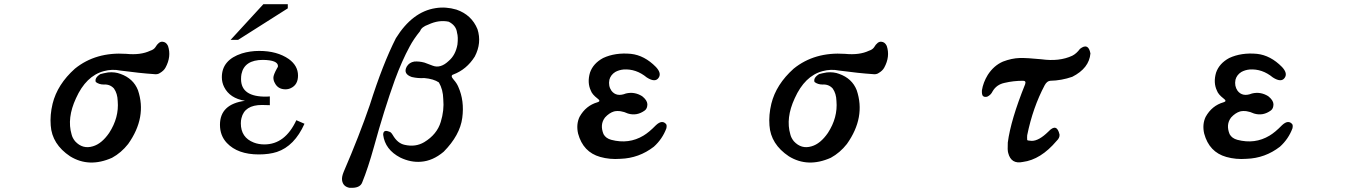

<svg xmlns="http://www.w3.org/2000/svg" viewBox="-20 -724 6484 920"><path d="M724 -497Q741 -526 759 -524Q776 -523 785 -504Q802 -453 773 -400Q765 -385 746 -374Q735 -366 716 -369Q654 -373 556 -386Q517 -394 477 -383Q392 -360 344 -253Q300 -158 323 -80Q327 -63 340 -47Q376 -8 425 -23Q467 -35 503 -87Q551 -161 544 -240Q543 -276 526 -300Q507 -321 477 -319Q455 -319 439 -331Q432 -351 461 -369Q475 -373 498 -377Q531 -380 557 -370Q619 -348 641 -292Q685 -162 594 -34Q561 8 517 32Q407 81 316 25Q229 -33 223 -123Q219 -173 232 -227Q255 -320 339 -395Q439 -476 585 -466Q654 -459 700 -481Q716 -486 724 -497Z M1359 -684 1121 -533H1085L1242 -704H1359ZM1439 -131Q1391 -24 1307 4Q1270 16 1220 16Q1119 16 1067 -39Q1034 -74 1034 -126Q1034 -225 1154 -241Q1081 -253 1054 -307Q1043 -329 1043 -354Q1043 -437 1139 -468Q1178 -480 1222 -480Q1308 -480 1364 -441Q1408 -409 1408 -362Q1408 -318 1374 -302Q1362 -296 1348 -296Q1311 -296 1296 -328Q1290 -339 1290 -352Q1290 -365 1307 -396Q1312 -403 1312 -407Q1312 -436 1240 -437Q1151 -437 1137 -369Q1135 -358 1135 -345Q1135 -259 1258 -261Q1266 -262 1273 -262V-220Q1260 -221 1235 -221Q1152 -221 1137 -158Q1134 -147 1134 -133Q1134 -65 1196 -41Q1219 -32 1247 -32Q1346 -32 1400 -148Z M2067 -685Q2116 -693 2167 -678Q2240 -653 2268 -584Q2289 -518 2255 -453Q2216 -391 2152 -367Q2136 -362 2154 -342Q2169 -325 2176 -308Q2206 -241 2195 -159Q2184 -76 2106 3Q2054 47 1997 51Q1948 55 1898 31Q1825 -7 1816 -78Q1816 -105 1845 -93Q1853 -92 1862 -77Q1885 -37 1919 -30Q1971 -18 2013 -43Q2074 -80 2092 -140Q2109 -195 2104 -249Q2103 -295 2083 -329Q2058 -346 2013 -350Q1983 -348 1953 -355Q1910 -370 1929 -405Q1941 -425 1965 -429Q1988 -431 2014 -424L2054 -409Q2091 -395 2130 -432Q2163 -460 2172 -511Q2176 -547 2170 -567Q2166 -602 2130 -620Q2083 -630 2032 -606Q2000 -595 1993 -575Q1962 -537 1943 -501Q1906 -433 1872 -341Q1820 -196 1772 -21Q1743 83 1716 149Q1707 175 1669 176H1655Q1623 170 1619 139Q1617 123 1627 99Q1702 -75 1752 -221Q1814 -417 1877 -541Q1956 -668 2067 -685Z M2870 -446Q2928 -473 3003 -466Q3068 -459 3123 -403Q3150 -374 3137 -353Q3121 -326 3079 -353Q3028 -395 2968 -391Q2946 -389 2928 -379Q2906 -365 2900 -342Q2894 -312 2910 -289Q2934 -258 2979 -276Q3020 -286 3057 -263Q3081 -244 3082 -225Q3082 -204 3070 -195Q3032 -167 2989 -180Q2952 -197 2922 -190Q2899 -183 2879 -161Q2853 -127 2872 -81Q2883 -61 2909 -54Q2993 -32 3063 -74Q3090 -90 3123 -124Q3153 -152 3172 -129Q3176 -123 3173 -109Q3154 -58 3113 -21Q3042 34 2953 37Q2902 41 2856 28Q2774 5 2750 -84Q2740 -128 2757 -164Q2787 -218 2843 -234Q2861 -239 2843 -252Q2817 -272 2811 -290Q2793 -328 2807 -376Q2822 -420 2870 -446Z M4168 -497Q4185 -526 4203 -524Q4220 -523 4229 -504Q4246 -453 4217 -400Q4209 -385 4190 -374Q4179 -366 4160 -369Q4098 -373 4000 -386Q3961 -394 3921 -383Q3836 -360 3788 -253Q3744 -158 3767 -80Q3771 -63 3784 -47Q3820 -8 3869 -23Q3911 -35 3947 -87Q3995 -161 3988 -240Q3987 -276 3970 -300Q3951 -321 3921 -319Q3899 -319 3883 -331Q3876 -351 3905 -369Q3919 -373 3942 -377Q3975 -380 4001 -370Q4063 -348 4085 -292Q4129 -162 4038 -34Q4005 8 3961 32Q3851 81 3760 25Q3673 -33 3667 -123Q3663 -173 3676 -227Q3699 -320 3783 -395Q3883 -476 4029 -466Q4098 -459 4144 -481Q4160 -486 4168 -497Z M5155 -490Q5195 -521 5205 -468Q5199 -397 5118 -356Q5066 -338 5013 -337Q4997 -336 4986 -316Q4929 -209 4902 -76Q4901 -65 4902 -53Q4904 -50 4924 -49Q4958 -49 5003 -93Q5044 -137 5057 -79Q5058 -63 5043 -49Q4967 41 4881 52Q4825 64 4811 9Q4807 -4 4809 -41Q4823 -149 4892 -320Q4898 -337 4882 -337Q4836 -337 4794 -327Q4755 -319 4736 -286Q4728 -269 4711 -261Q4698 -257 4690 -264Q4684 -270 4685 -291Q4691 -329 4713 -365Q4742 -410 4786 -429Q4828 -445 4866 -446Q4900 -447 4970 -440Q5056 -428 5118 -457Q5138 -467 5155 -490Z M5870 -446Q5928 -473 6003 -466Q6068 -459 6123 -403Q6150 -374 6137 -353Q6121 -326 6079 -353Q6028 -395 5968 -391Q5946 -389 5928 -379Q5906 -365 5900 -342Q5894 -312 5910 -289Q5934 -258 5979 -276Q6020 -286 6057 -263Q6081 -244 6082 -225Q6082 -204 6070 -195Q6032 -167 5989 -180Q5952 -197 5922 -190Q5899 -183 5879 -161Q5853 -127 5872 -81Q5883 -61 5909 -54Q5993 -32 6063 -74Q6090 -90 6123 -124Q6153 -152 6172 -129Q6176 -123 6173 -109Q6154 -58 6113 -21Q6042 34 5953 37Q5902 41 5856 28Q5774 5 5750 -84Q5740 -128 5757 -164Q5787 -218 5843 -234Q5861 -239 5843 -252Q5817 -272 5811 -290Q5793 -328 5807 -376Q5822 -420 5870 -446Z"/></svg>

Font: cwTeXKai
Style: Medium
Weight: 500
Version: Version 1.17